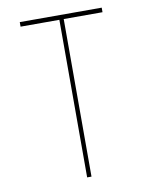

<svg xmlns="http://www.w3.org/2000/svg" viewBox="-83 -791 666 852"><g transform="rotate(-10 250.0 -365.0)"><path d="M240.2 0V-710H65.4V-730.5H434.6V-710H259.8V0Z"/></g></svg>

Font: Mgen+ 1m thin
Style: Regular
Weight: 100
Designer: [Source Han Sans]
Ryoko NISHIZUKA  (kana & ideographs); Paul D. Hunt (Latin, Greek & Cyrillic); Wenlong ZHANG  (bopomofo
Version: Version 1.059.20150602